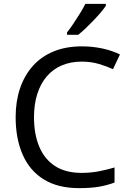

<svg xmlns="http://www.w3.org/2000/svg" viewBox="-20 -964 672 994"><path d="M403 -645Q346 -645 300 -625.5Q254 -606 222 -568.5Q190 -531 173 -477.5Q156 -424 156 -357Q156 -269 183.5 -204Q211 -139 265.5 -104Q320 -69 402 -69Q449 -69 491 -77Q533 -85 573 -97V-19Q533 -4 490.5 3Q448 10 389 10Q280 10 207 -35Q134 -80 97.5 -163Q61 -246 61 -358Q61 -439 83.5 -506Q106 -573 149.5 -622Q193 -671 257 -697.5Q321 -724 404 -724Q459 -724 510 -713Q561 -702 601 -682L565 -606Q532 -621 491.5 -633Q451 -645 403 -645ZM528 -934Q519 -920 502 -900Q485 -880 464.5 -858.5Q444 -837 423.5 -817.5Q403 -798 385 -784H327V-796Q342 -815 359.5 -841Q377 -867 394 -894.5Q411 -922 422 -944H528Z"/></svg>

Font: Noto Sans Ambassadori
Style: Regular
Weight: 400
Designer: Monotype Design Team
Foundry: Monotype Imaging Inc.
Version: Version 2.013